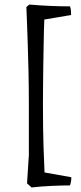

<svg xmlns="http://www.w3.org/2000/svg" viewBox="-20 -698 358 845"><path d="M119 127 99 109 107 -15V-241Q107 -313 105.5 -381.5Q104 -450 102 -508Q100 -566 98.5 -607.5Q97 -649 96 -667L109 -678Q153 -674 200 -672Q247 -670 288 -670Q291 -663 292 -652.5Q293 -642 293 -632L175 -612Q174 -600 173.5 -569Q173 -538 172 -496Q171 -454 170.5 -408Q170 -362 169.5 -318.5Q169 -275 169 -243Q169 -129 171.5 -54.5Q174 20 176 61L294 82Q294 101 288 118Q258 118 210 120Q162 122 119 127Z"/></svg>

Font: Labrada
Style: Regular
Weight: 400
Designer: Mercedes Jáuregui
Foundry: Omnibus-Type Team
Version: Version 1.000; ttfautohint (v1.8.4.7-5d5b)